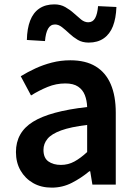

<svg xmlns="http://www.w3.org/2000/svg" viewBox="-20 -845 623 879"><path d="M217 14Q168 14 131.5 -7Q95 -28 74 -64.5Q53 -101 53 -149Q53 -239 131 -287.5Q209 -336 379 -355Q378 -385 368.5 -409.5Q359 -434 337.5 -448.5Q316 -463 279 -463Q237 -463 198 -447Q159 -431 122 -408L75 -496Q106 -515 141.5 -531.5Q177 -548 217.5 -558.5Q258 -569 302 -569Q372 -569 418 -541Q464 -513 487 -459.5Q510 -406 510 -329V0H403L393 -61H389Q352 -30 309 -8Q266 14 217 14ZM259 -90Q292 -90 320.5 -105.5Q349 -121 379 -149V-273Q304 -264 260 -248Q216 -232 197.5 -209.5Q179 -187 179 -159Q179 -122 201.5 -106Q224 -90 259 -90ZM386 -650Q357 -650 336 -662.5Q315 -675 297.5 -691.5Q280 -708 264 -720.5Q248 -733 232 -733Q211 -733 200 -713.5Q189 -694 186 -657L103 -662Q104 -714 118 -750.5Q132 -787 160 -806Q188 -825 229 -825Q257 -825 279 -812.5Q301 -800 318.5 -784Q336 -768 351.5 -755.5Q367 -743 384 -743Q405 -743 415.5 -762Q426 -781 429 -817L513 -813Q511 -761 497 -725Q483 -689 455 -669.5Q427 -650 386 -650Z"/></svg>

Font: Noto Sans JP Thin SemiBold
Style: Regular
Weight: 600
Version: Version 2.004-H2;hotconv 1.0.118;makeotfexe 2.5.65603